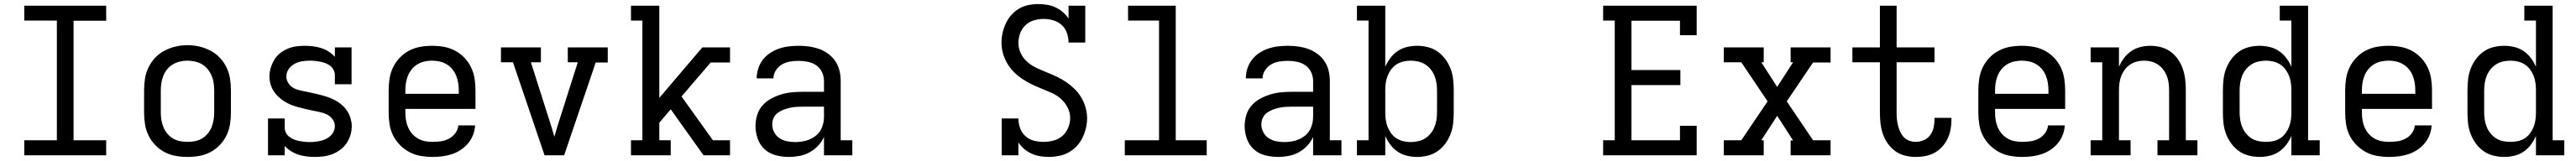

<svg xmlns="http://www.w3.org/2000/svg" viewBox="-20 -763 12640 791"><path d="M99 0V-74H259V-662H99V-735H501V-661H341V-74H501V0Z M900 8Q871 8 842.5 3Q814 -2 788 -15.5Q762 -29 741.5 -50.5Q721 -72 708.5 -98Q696 -124 691.5 -152.5Q687 -181 687 -210V-320Q687 -349 691.5 -377.5Q696 -406 709 -432.5Q722 -459 742 -480Q762 -501 788 -514.5Q814 -528 842.5 -534.5Q871 -541 900 -541Q929 -541 957.5 -534.5Q986 -528 1012 -514.5Q1038 -501 1058 -480Q1078 -459 1091 -432.5Q1104 -406 1108.5 -377.5Q1113 -349 1113 -320V-210Q1113 -181 1108.5 -152.5Q1104 -124 1091.5 -98Q1079 -72 1058.5 -50.5Q1038 -29 1012 -15.5Q986 -2 957.5 3Q929 8 900 8ZM900 -66Q918 -66 936.5 -69.5Q955 -73 971 -82.5Q987 -92 999 -106.5Q1011 -121 1018 -138Q1025 -155 1028 -173.5Q1031 -192 1031 -210V-320Q1031 -339 1028 -357.5Q1025 -376 1017.5 -393Q1010 -410 998 -424.5Q986 -439 970 -448Q954 -457 935.5 -461Q917 -465 898 -465Q880 -465 862 -460.5Q844 -456 828 -446.5Q812 -437 800.5 -423Q789 -409 782 -392Q775 -375 772 -356.5Q769 -338 769 -320V-210Q769 -192 772 -173.5Q775 -155 782 -138Q789 -121 801 -106.5Q813 -92 829 -82.5Q845 -73 863.5 -69.5Q882 -66 900 -66Z M1525 8Q1505 8 1484.5 5.5Q1464 3 1445 -3Q1426 -9 1408.5 -20Q1391 -31 1377 -46V0H1295V-181H1377V-136Q1377 -123 1383 -111Q1389 -99 1399.5 -91Q1410 -83 1422 -78Q1434 -73 1447 -70.5Q1460 -68 1473 -66.5Q1486 -65 1499 -65Q1512 -65 1526 -66.5Q1540 -68 1553 -71Q1566 -74 1578.5 -80Q1591 -86 1601 -95Q1611 -104 1617 -117Q1623 -130 1623 -143Q1623 -162 1611.5 -177.5Q1600 -193 1583.5 -201Q1567 -209 1549 -212.5Q1531 -216 1513 -220Q1495 -224 1477 -228Q1459 -232 1441 -237Q1423 -242 1406 -249Q1389 -256 1373.5 -266Q1358 -276 1344.5 -289Q1331 -302 1321.5 -317.5Q1312 -333 1307 -351Q1302 -369 1302 -388Q1302 -409 1308.5 -430Q1315 -451 1326 -469.5Q1337 -488 1354 -501.5Q1371 -515 1391 -523.5Q1411 -532 1432.5 -535Q1454 -538 1476 -538Q1496 -538 1516 -535.5Q1536 -533 1555.5 -527Q1575 -521 1592 -510Q1609 -499 1623 -484V-530H1705V-349H1623V-394Q1623 -407 1617 -419Q1611 -431 1601 -439Q1591 -447 1578.5 -452Q1566 -457 1553.5 -459.5Q1541 -462 1528 -463.5Q1515 -465 1502 -465Q1482 -465 1462.5 -462Q1443 -459 1425.5 -449.5Q1408 -440 1396.5 -423.5Q1385 -407 1385 -387Q1385 -369 1396 -353Q1407 -337 1423.5 -329Q1440 -321 1458.5 -317.5Q1477 -314 1495 -310Q1513 -306 1531 -302Q1549 -298 1566.5 -293Q1584 -288 1601.5 -281Q1619 -274 1634.5 -264.5Q1650 -255 1663.5 -242Q1677 -229 1686.5 -213Q1696 -197 1701 -179Q1706 -161 1706 -143Q1706 -121 1699.5 -99.5Q1693 -78 1680.5 -59.5Q1668 -41 1650 -27.5Q1632 -14 1611.5 -6Q1591 2 1569 5Q1547 8 1525 8Z M2102 8Q2073 8 2044 3Q2015 -2 1989.5 -15.5Q1964 -29 1943 -50Q1922 -71 1909 -97Q1896 -123 1891.5 -152Q1887 -181 1887 -210V-320Q1887 -349 1891.5 -377.5Q1896 -406 1908.5 -432Q1921 -458 1941.5 -479.5Q1962 -501 1988 -514.5Q2014 -528 2042.5 -533Q2071 -538 2100 -538Q2129 -538 2157.5 -533Q2186 -528 2212 -514.5Q2238 -501 2258.5 -479.5Q2279 -458 2291.5 -432Q2304 -406 2308.5 -377.5Q2313 -349 2313 -320V-228H1969V-210Q1969 -191 1972 -172.5Q1975 -154 1982.5 -137Q1990 -120 2002 -106Q2014 -92 2030.5 -82.5Q2047 -73 2065.5 -69.5Q2084 -66 2102 -66Q2123 -66 2143.5 -69Q2164 -72 2182.5 -81.5Q2201 -91 2214 -108.5Q2227 -126 2229 -147H2311Q2310 -123 2301 -100Q2292 -77 2276.5 -58.5Q2261 -40 2240.5 -26.5Q2220 -13 2197 -5.5Q2174 2 2150 5Q2126 8 2102 8ZM2231 -302V-320Q2231 -338 2228 -356.5Q2225 -375 2218 -392Q2211 -409 2199 -423.5Q2187 -438 2171 -447.5Q2155 -457 2136.5 -461Q2118 -465 2100 -465Q2082 -465 2063.5 -461Q2045 -457 2029 -447.5Q2013 -438 2001 -423.5Q1989 -409 1982 -392Q1975 -375 1972 -356.5Q1969 -338 1969 -320V-302Z M2652 0 2497 -457H2438V-530H2634V-457H2585L2674 -177Q2681 -155 2687.5 -134Q2694 -113 2700 -91Q2706 -113 2712.5 -134Q2719 -155 2726 -177L2815 -457H2766V-530H2962V-456H2903L2748 0Z M3076 0V-74H3132V-662H3076V-735H3215V-282L3426 -530H3562V-456H3467L3324 -289L3478 -74H3562V0H3432L3400 -45L3271 -226L3215 -160V-74H3271V0Z M3851 8Q3819 8 3787.5 0Q3756 -8 3732.5 -29Q3709 -50 3698 -81Q3687 -112 3687 -143Q3687 -171 3695 -197.5Q3703 -224 3721 -244.5Q3739 -265 3763 -278Q3787 -291 3813 -299Q3839 -307 3866 -309.5Q3893 -312 3921 -312H4023V-365Q4023 -388 4013 -409Q4003 -430 3984.5 -442.5Q3966 -455 3943.5 -459.5Q3921 -464 3899 -464Q3877 -464 3856 -460.5Q3835 -457 3817 -446.5Q3799 -436 3787 -417.5Q3775 -399 3775 -378Q3775 -378 3775 -378Q3775 -378 3775 -378H3693Q3693 -378 3693 -378.5Q3693 -379 3693 -379Q3693 -403 3700.5 -426.5Q3708 -450 3723 -469.5Q3738 -489 3758.5 -502.5Q3779 -516 3802 -524Q3825 -532 3849.5 -535Q3874 -538 3899 -538Q3924 -538 3949.5 -534.5Q3975 -531 3999 -522.5Q4023 -514 4044 -498.5Q4065 -483 4079 -462Q4093 -441 4099 -416Q4105 -391 4105 -365V-74H4162V0H4023V-90Q4012 -66 3993.5 -46.5Q3975 -27 3952 -14.5Q3929 -2 3903 3Q3877 8 3851 8ZM3882 -65Q3909 -65 3935 -72Q3961 -79 3982 -95.5Q4003 -112 4013 -137Q4023 -162 4023 -189V-239H3921Q3904 -239 3888 -238Q3872 -237 3856 -233.5Q3840 -230 3824.5 -224Q3809 -218 3796 -208.5Q3783 -199 3776 -184Q3769 -169 3769 -152Q3769 -132 3778.5 -113.5Q3788 -95 3805 -84Q3822 -73 3842 -69Q3862 -65 3882 -65Z M5126 8Q5105 8 5083.5 4.5Q5062 1 5042 -8Q5022 -17 5005.5 -31Q4989 -45 4977 -63V0H4895V-181H4977Q4977 -157 4985 -134Q4993 -111 5011 -94.5Q5029 -78 5052.5 -72Q5076 -66 5100 -66Q5125 -66 5149.5 -72.5Q5174 -79 5192.5 -95Q5211 -111 5221 -135Q5231 -159 5231 -183Q5231 -210 5218.5 -234.5Q5206 -259 5186 -277Q5166 -295 5141.5 -306Q5117 -317 5092 -327Q5067 -337 5043 -348.5Q5019 -360 4996.5 -375Q4974 -390 4955 -409Q4936 -428 4922.5 -451Q4909 -474 4901.5 -500Q4894 -526 4894 -553Q4894 -578 4899.5 -602Q4905 -626 4915.5 -648.5Q4926 -671 4942.5 -689.5Q4959 -708 4980 -720.5Q5001 -733 5025.5 -738Q5050 -743 5075 -743Q5096 -743 5117.5 -739.5Q5139 -736 5158.5 -727Q5178 -718 5194.5 -704Q5211 -690 5223 -672V-735H5305V-554H5223Q5223 -578 5215 -601Q5207 -624 5189.5 -640Q5172 -656 5148.5 -663Q5125 -670 5101 -670Q5077 -670 5053 -663Q5029 -656 5011.5 -639Q4994 -622 4985.5 -599Q4977 -576 4977 -552Q4977 -525 4989 -500.5Q5001 -476 5021 -458.5Q5041 -441 5065.5 -429.5Q5090 -418 5115 -408Q5140 -398 5164.5 -386.5Q5189 -375 5211 -360Q5233 -345 5252.5 -326Q5272 -307 5285.5 -284Q5299 -261 5306.5 -235Q5314 -209 5314 -182Q5314 -157 5308 -132.5Q5302 -108 5291 -85.5Q5280 -63 5262.5 -44.5Q5245 -26 5223 -14Q5201 -2 5176 3Q5151 8 5126 8Q5126 8 5126 8Q5126 8 5126 8Z M5499 0V-74H5667V-662H5515V-735H5749V-74H5901V0Z M6251 8Q6219 8 6187.5 0Q6156 -8 6132.5 -29Q6109 -50 6098 -81Q6087 -112 6087 -143Q6087 -171 6095 -197.5Q6103 -224 6121 -244.5Q6139 -265 6163 -278Q6187 -291 6213 -299Q6239 -307 6266 -309.5Q6293 -312 6321 -312H6423V-365Q6423 -388 6413 -409Q6403 -430 6384.5 -442.5Q6366 -455 6343.5 -459.5Q6321 -464 6299 -464Q6277 -464 6256 -460.5Q6235 -457 6217 -446.5Q6199 -436 6187 -417.5Q6175 -399 6175 -378Q6175 -378 6175 -378Q6175 -378 6175 -378H6093Q6093 -378 6093 -378.5Q6093 -379 6093 -379Q6093 -403 6100.5 -426.5Q6108 -450 6123 -469.5Q6138 -489 6158.5 -502.5Q6179 -516 6202 -524Q6225 -532 6249.5 -535Q6274 -538 6299 -538Q6324 -538 6349.5 -534.5Q6375 -531 6399 -522.5Q6423 -514 6444 -498.5Q6465 -483 6479 -462Q6493 -441 6499 -416Q6505 -391 6505 -365V-74H6562V0H6423V-90Q6412 -66 6393.5 -46.5Q6375 -27 6352 -14.5Q6329 -2 6303 3Q6277 8 6251 8ZM6282 -65Q6309 -65 6335 -72Q6361 -79 6382 -95.5Q6403 -112 6413 -137Q6423 -162 6423 -189V-239H6321Q6304 -239 6288 -238Q6272 -237 6256 -233.5Q6240 -230 6224.5 -224Q6209 -218 6196 -208.5Q6183 -199 6176 -184Q6169 -169 6169 -152Q6169 -132 6178.5 -113.5Q6188 -95 6205 -84Q6222 -73 6242 -69Q6262 -65 6282 -65Z M6933 8Q6908 8 6883 2Q6858 -4 6837.5 -18Q6817 -32 6802 -52Q6787 -72 6777 -95V0H6638V-74H6695V-662H6638V-735H6777V-435Q6787 -458 6802 -478Q6817 -498 6837.5 -512Q6858 -526 6883 -532Q6908 -538 6933 -538Q6959 -538 6985.5 -531.5Q7012 -525 7034 -509.5Q7056 -494 7072 -472Q7088 -450 7097.5 -425Q7107 -400 7110 -373.5Q7113 -347 7113 -320V-210Q7113 -183 7110 -156.5Q7107 -130 7097.5 -105Q7088 -80 7072 -58Q7056 -36 7034 -20.5Q7012 -5 6985.5 1.5Q6959 8 6933 8ZM6901 -65Q6919 -65 6937.5 -69Q6956 -73 6971.5 -82.5Q6987 -92 6999 -106.5Q7011 -121 7018 -138Q7025 -155 7028 -173.5Q7031 -192 7031 -210V-320Q7031 -338 7028 -356.5Q7025 -375 7018 -392Q7011 -409 6999 -423.5Q6987 -438 6971.5 -447.5Q6956 -457 6937.5 -461Q6919 -465 6901 -465Q6883 -465 6865 -460.5Q6847 -456 6832 -446.5Q6817 -437 6806 -422Q6795 -407 6788.5 -390.5Q6782 -374 6779.5 -356Q6777 -338 6777 -320V-210Q6777 -192 6779.5 -174Q6782 -156 6788.5 -139.5Q6795 -123 6806 -108Q6817 -93 6832 -83.5Q6847 -74 6865 -69.5Q6883 -65 6901 -65Z M7846 0V-74H7903V-662H7846V-735H8305V-590H8223V-661H7985V-419H8225V-345H7985V-74H8223V-145H8305V0Z M8438 0V-74H8524L8653 -265L8524 -457H8438V-530H8634V-457H8622L8700 -336L8778 -457H8766V-530H8962V-456H8876L8747 -265L8876 -74H8962V0H8766V-73H8778L8700 -194L8622 -74H8634V0Z M9380 8Q9353 8 9327 1.5Q9301 -5 9279.5 -20.5Q9258 -36 9242.5 -58Q9227 -80 9218.5 -105Q9210 -130 9207 -156.5Q9204 -183 9204 -210V-457H9069V-530H9204V-735H9286V-530H9472V-457H9286V-210Q9286 -193 9287.5 -177Q9289 -161 9293 -145.5Q9297 -130 9304 -115Q9311 -100 9322 -88.5Q9333 -77 9348.5 -71.5Q9364 -66 9380 -66Q9400 -66 9419.5 -74.5Q9439 -83 9451 -99.5Q9463 -116 9467.5 -136.5Q9472 -157 9472 -177Q9472 -179 9472 -180.5Q9472 -182 9472 -184H9555Q9555 -181 9555 -178.5Q9555 -176 9555 -173Q9555 -149 9550.5 -125.5Q9546 -102 9535.5 -80.5Q9525 -59 9509 -41.5Q9493 -24 9472 -12.5Q9451 -1 9427.5 3.5Q9404 8 9380 8Z M9902 8Q9873 8 9844 3Q9815 -2 9789.5 -15.5Q9764 -29 9743 -50Q9722 -71 9709 -97Q9696 -123 9691.5 -152Q9687 -181 9687 -210V-320Q9687 -349 9691.5 -377.5Q9696 -406 9708.5 -432Q9721 -458 9741.5 -479.5Q9762 -501 9788 -514.5Q9814 -528 9842.5 -533Q9871 -538 9900 -538Q9929 -538 9957.5 -533Q9986 -528 10012 -514.5Q10038 -501 10058.5 -479.5Q10079 -458 10091.5 -432Q10104 -406 10108.5 -377.5Q10113 -349 10113 -320V-228H9769V-210Q9769 -191 9772 -172.5Q9775 -154 9782.5 -137Q9790 -120 9802 -106Q9814 -92 9830.5 -82.5Q9847 -73 9865.5 -69.5Q9884 -66 9902 -66Q9923 -66 9943.5 -69Q9964 -72 9982.5 -81.5Q10001 -91 10014 -108.5Q10027 -126 10029 -147H10111Q10110 -123 10101 -100Q10092 -77 10076.5 -58.5Q10061 -40 10040.5 -26.5Q10020 -13 9997 -5.5Q9974 2 9950 5Q9926 8 9902 8ZM10031 -302V-320Q10031 -338 10028 -356.5Q10025 -375 10018 -392Q10011 -409 9999 -423.5Q9987 -438 9971 -447.5Q9955 -457 9936.5 -461Q9918 -465 9900 -465Q9882 -465 9863.5 -461Q9845 -457 9829 -447.5Q9813 -438 9801 -423.5Q9789 -409 9782 -392Q9775 -375 9772 -356.5Q9769 -338 9769 -320V-302Z M10238 0V-74H10295V-457H10238V-530H10377V-435Q10387 -458 10402 -478Q10417 -498 10437.5 -512Q10458 -526 10482.5 -532Q10507 -538 10532 -538Q10558 -538 10584 -531Q10610 -524 10631 -508.5Q10652 -493 10667 -471Q10682 -449 10690.5 -424Q10699 -399 10702 -372.5Q10705 -346 10705 -320V-74H10762V0H10566V-74H10623V-320Q10623 -338 10620.5 -356Q10618 -374 10611.5 -390.5Q10605 -407 10594 -421.5Q10583 -436 10568 -446Q10553 -456 10535.5 -460.5Q10518 -465 10500 -465Q10482 -465 10464.5 -460.5Q10447 -456 10432 -446Q10417 -436 10406 -421.5Q10395 -407 10388.5 -390.5Q10382 -374 10379.5 -356Q10377 -338 10377 -320V-74H10434V0Z M11067 8Q11041 8 11014.5 1.5Q10988 -5 10966 -20.5Q10944 -36 10928 -58Q10912 -80 10902.5 -105Q10893 -130 10890 -156.5Q10887 -183 10887 -210V-320Q10887 -347 10890 -373.5Q10893 -400 10902.5 -425Q10912 -450 10928 -472Q10944 -494 10966 -509.5Q10988 -525 11014.5 -531.5Q11041 -538 11067 -538Q11092 -538 11117 -532Q11142 -526 11162.5 -512Q11183 -498 11198 -478Q11213 -458 11223 -435V-662H11166V-735H11305V-74H11362V0H11223V-95Q11213 -72 11198 -52Q11183 -32 11162.5 -18Q11142 -4 11117 2Q11092 8 11067 8ZM11099 -66Q11117 -66 11135 -70Q11153 -74 11168 -83.5Q11183 -93 11194 -108Q11205 -123 11211.5 -139.5Q11218 -156 11220.5 -174Q11223 -192 11223 -210V-320Q11223 -338 11220.5 -356Q11218 -374 11211.5 -390.5Q11205 -407 11194 -422Q11183 -437 11168 -446.5Q11153 -456 11135 -460.5Q11117 -465 11099 -465Q11081 -465 11062.5 -461Q11044 -457 11028.5 -447.5Q11013 -438 11001 -423.5Q10989 -409 10982 -392Q10975 -375 10972 -356.5Q10969 -338 10969 -320V-210Q10969 -192 10972 -173.5Q10975 -155 10982 -138Q10989 -121 11001 -106.5Q11013 -92 11028.5 -82.5Q11044 -73 11062.5 -69.5Q11081 -66 11099 -66Z M11702 8Q11673 8 11644 3Q11615 -2 11589.5 -15.5Q11564 -29 11543 -50Q11522 -71 11509 -97Q11496 -123 11491.5 -152Q11487 -181 11487 -210V-320Q11487 -349 11491.5 -377.5Q11496 -406 11508.5 -432Q11521 -458 11541.5 -479.5Q11562 -501 11588 -514.5Q11614 -528 11642.5 -533Q11671 -538 11700 -538Q11729 -538 11757.5 -533Q11786 -528 11812 -514.5Q11838 -501 11858.5 -479.5Q11879 -458 11891.5 -432Q11904 -406 11908.5 -377.5Q11913 -349 11913 -320V-228H11569V-210Q11569 -191 11572 -172.5Q11575 -154 11582.5 -137Q11590 -120 11602 -106Q11614 -92 11630.5 -82.5Q11647 -73 11665.5 -69.5Q11684 -66 11702 -66Q11723 -66 11743.5 -69Q11764 -72 11782.5 -81.5Q11801 -91 11814 -108.5Q11827 -126 11829 -147H11911Q11910 -123 11901 -100Q11892 -77 11876.5 -58.5Q11861 -40 11840.5 -26.5Q11820 -13 11797 -5.5Q11774 2 11750 5Q11726 8 11702 8ZM11831 -302V-320Q11831 -338 11828 -356.5Q11825 -375 11818 -392Q11811 -409 11799 -423.5Q11787 -438 11771 -447.5Q11755 -457 11736.5 -461Q11718 -465 11700 -465Q11682 -465 11663.5 -461Q11645 -457 11629 -447.5Q11613 -438 11601 -423.5Q11589 -409 11582 -392Q11575 -375 11572 -356.5Q11569 -338 11569 -320V-302Z M12267 8Q12241 8 12214.5 1.5Q12188 -5 12166 -20.5Q12144 -36 12128 -58Q12112 -80 12102.5 -105Q12093 -130 12090 -156.5Q12087 -183 12087 -210V-320Q12087 -347 12090 -373.5Q12093 -400 12102.5 -425Q12112 -450 12128 -472Q12144 -494 12166 -509.5Q12188 -525 12214.5 -531.5Q12241 -538 12267 -538Q12292 -538 12317 -532Q12342 -526 12362.5 -512Q12383 -498 12398 -478Q12413 -458 12423 -435V-662H12366V-735H12505V-74H12562V0H12423V-95Q12413 -72 12398 -52Q12383 -32 12362.5 -18Q12342 -4 12317 2Q12292 8 12267 8ZM12299 -66Q12317 -66 12335 -70Q12353 -74 12368 -83.5Q12383 -93 12394 -108Q12405 -123 12411.5 -139.5Q12418 -156 12420.5 -174Q12423 -192 12423 -210V-320Q12423 -338 12420.5 -356Q12418 -374 12411.5 -390.5Q12405 -407 12394 -422Q12383 -437 12368 -446.5Q12353 -456 12335 -460.5Q12317 -465 12299 -465Q12281 -465 12262.5 -461Q12244 -457 12228.5 -447.5Q12213 -438 12201 -423.5Q12189 -409 12182 -392Q12175 -375 12172 -356.5Q12169 -338 12169 -320V-210Q12169 -192 12172 -173.5Q12175 -155 12182 -138Q12189 -121 12201 -106.5Q12213 -92 12228.5 -82.5Q12244 -73 12262.5 -69.5Q12281 -66 12299 -66Z"/></svg>

Font: Iosevka Slab Extended
Style: Regular
Weight: 400
Width: 7
Monospace: yes
Designer: Belleve Invis
Foundry: Belleve Invis
Version: Version 11.1.1; ttfautohint (v1.8.3)